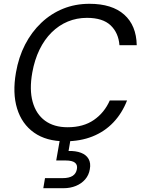

<svg xmlns="http://www.w3.org/2000/svg" viewBox="-20 -732 749 1011"><path d="M323 12Q224 12 159.5 -33.5Q95 -79 70 -160.5Q45 -242 64 -350Q78 -431 112 -497Q146 -563 197 -611.5Q248 -660 312 -686Q376 -712 451 -712Q570 -712 634 -655Q698 -598 700 -494H609Q604 -559 562.5 -598.5Q521 -638 438 -638Q384 -638 337 -618.5Q290 -599 252 -561.5Q214 -524 188 -470.5Q162 -417 150 -350Q134 -260 152 -195.5Q170 -131 217 -96.5Q264 -62 336 -62Q419 -62 474.5 -100.5Q530 -139 558 -203H649Q623 -136 577 -87.5Q531 -39 467 -13.5Q403 12 323 12ZM208 259 217 206H309Q344 206 362.5 194Q381 182 385 158Q389 136 374.5 124.5Q360 113 325 113H276L297 -7H353L341 63Q379 62 406.5 72.5Q434 83 446.5 105Q459 127 453 159Q448 190 428.5 212.5Q409 235 379.5 247Q350 259 315 259Z"/></svg>

Font: DM Sans 9pt
Style: Italic
Weight: 400
Italic angle: -10°
Designer: Colophon Foundry, Jonny Pinhorn
Foundry: Colophon Foundry
Version: Version 4.004